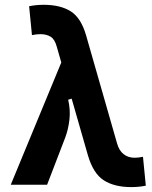

<svg xmlns="http://www.w3.org/2000/svg" viewBox="-20 -762 626 792"><path d="M521.5 9.8Q451.7 9.8 408 -18.3Q364.3 -46.4 342.3 -122.6L213.9 -570.3Q205.6 -600.6 188.5 -610.8Q171.4 -621.1 146.5 -621.1Q131.3 -621.1 111.8 -617.2L100.1 -736.3Q128.9 -742.2 160.2 -742.2Q229 -742.2 271.7 -715.3Q314.5 -688.5 335.4 -615.2L462.9 -170.4Q471.2 -140.6 490 -126Q508.8 -111.3 535.2 -111.3Q550.3 -111.3 569.8 -115.2L581.5 3.9Q552.7 9.8 521.5 9.8ZM24.4 0 236.3 -512.7 327.1 -370.6 261.2 -350.6Q271 -308.6 266.4 -268.3Q261.7 -228 249 -194.3L174.3 0Z"/></svg>

Font: Cascadia Code
Style: Regular
Weight: 400
Monospace: yes
Designer: Aaron Bell
Foundry: Saja Typeworks
Version: Version 2106.017